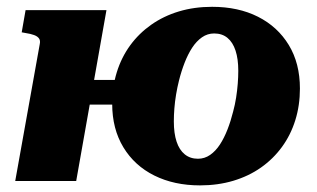

<svg xmlns="http://www.w3.org/2000/svg" viewBox="-20 -542 948 575"><path d="M165 -228.8H438L451.6 -302.6H178.6ZM25.6 0H208.2L298.8 -511.6H56.6L45 -445.2L56 -443.2Q72 -440.8 82.2 -437Q92.4 -433.2 96.9 -426.8Q101.4 -420.4 99 -409.6ZM615.2 -521.6Q561.8 -521.6 515.9 -507.8Q470 -494 433 -468Q396 -442 369.8 -406.1Q343.6 -370.2 329.8 -325.7Q316 -281.2 316 -230.8Q316 -156.2 349.4 -101Q382.8 -45.8 442.2 -16.3Q501.6 13.2 579 13.2Q632.4 13.2 678.6 -0.6Q724.8 -14.4 761.5 -40.2Q798.2 -66 824.4 -101.9Q850.6 -137.8 864.4 -182.1Q878.2 -226.4 878.2 -276.8Q878.2 -352.4 844.8 -407.3Q811.4 -462.2 752.5 -491.9Q693.6 -521.6 615.2 -521.6ZM693.6 -330Q693.6 -311.4 692 -291.1Q690.4 -270.8 687.1 -249.6Q683.8 -228.4 678.2 -207.8Q671.2 -179.6 661.2 -154Q651.2 -128.4 638.5 -109Q625.8 -89.6 609.3 -78.1Q592.8 -66.6 572.8 -66.6Q549.6 -66.6 533.3 -79.8Q517 -93 508.8 -117.9Q500.6 -142.8 500.6 -178.4Q500.6 -197 502.2 -217.3Q503.8 -237.6 507.3 -258.8Q510.8 -280 516 -300.6Q523 -328.8 533 -354.4Q543 -380 555.7 -399.4Q568.4 -418.8 584.9 -430.3Q601.4 -441.8 621.4 -441.8Q645.2 -441.8 661.2 -428.6Q677.2 -415.4 685.4 -390.5Q693.6 -365.6 693.6 -330Z"/></svg>

Font: Roboto Serif 20pt
Style: Italic
Weight: 400
Italic angle: -10°
Designer: Greg Gazdowicz
Foundry: Commercial Type
Version: Version 1.008